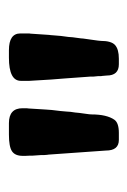

<svg xmlns="http://www.w3.org/2000/svg" viewBox="54 -804 292 441"><g transform="rotate(-90 200.5 -583.0)"><path d="M112.3 -709H138.7Q172.9 -709 172.9 -677.7V-668L172.4 -664.6L169.9 -624.5L168.9 -610.8Q167 -597.2 166.5 -590.6Q166 -584 165.3 -577.1Q164.6 -570.3 164.6 -567.4L163.1 -557.1Q162.1 -550.3 162.1 -546.9L160.2 -533.2Q158.7 -522.9 158.7 -519.5Q158.7 -484.4 146.5 -466.8Q139.2 -456.5 116.2 -456.5H100.1Q75.7 -456.5 75.7 -486.3L66.4 -617.7L65.9 -621.1L65.4 -627.4Q65.4 -630.9 65.4 -634.3L64 -654.3V-660.6L63.5 -670.9V-677.2Q63.5 -694.8 74 -701.9Q84.5 -709 112.3 -709ZM289.1 -709H306.2Q344.7 -709 344.7 -682.6V-662.6L344.2 -659.2L341.3 -616.2L340.8 -612.8L340.3 -606L338.9 -589.4Q335.9 -568.8 335.9 -562.5L334.5 -552.2Q333 -542 333 -538.6L330.1 -518.1Q327.6 -501 327.6 -498Q327.6 -473.6 317.9 -465.1Q308.1 -456.5 286.6 -456.5H273.9Q248 -456.5 248 -484.4Q247.1 -491.2 247.1 -494.6L246.6 -497.6Q246.6 -501 246.6 -504.4L245.6 -514.6Q245.6 -518.1 245.6 -521.5L241.2 -582L238.8 -612.3L235.8 -662.1V-681.6Q235.8 -709 289.1 -709Z"/></g></svg>

Font: Averia Libre
Style: Bold
Weight: 700
Version: Version 1.002